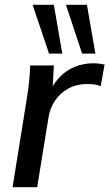

<svg xmlns="http://www.w3.org/2000/svg" viewBox="-20 -775 453 795"><path d="M32 0 93 -379Q98 -410 101 -441.5Q104 -473 105 -504H203L196 -374H177Q195 -421 223.5 -452Q252 -483 289 -498Q326 -513 365 -513Q379 -513 390.5 -511.5Q402 -510 413 -508L397 -418Q383 -424 370 -425.5Q357 -427 339 -427Q297 -427 263 -408.5Q229 -390 207.5 -358Q186 -326 180 -284L134 0ZM320 -553 253 -755H340L375 -553ZM183 -553 115 -755H203L238 -553Z"/></svg>

Font: Mulish ExtraLight SemiBold
Style: Italic
Weight: 600
Italic angle: -9°
Version: Version 3.603